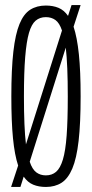

<svg xmlns="http://www.w3.org/2000/svg" viewBox="-20 -732 364 762"><path d="M61 10H24L52 -75Q38 -117 31.5 -183.5Q25 -250 25 -349Q25 -457 33 -527Q41 -597 57.5 -637Q74 -677 100 -693.5Q126 -710 162 -710Q190 -710 212 -701Q234 -692 250 -669L264 -712H300L272 -626Q286 -584 293 -517Q300 -450 300 -350Q300 -243 292 -173Q284 -103 267 -63Q250 -23 224 -6.5Q198 10 162 10Q134 10 112 1Q90 -8 74 -31ZM75 -349Q75 -226 83 -159L226 -611Q216 -641 200 -652.5Q184 -664 162 -664Q138 -664 121.5 -650Q105 -636 95 -601.5Q85 -567 80 -505.5Q75 -444 75 -349ZM162 -36Q186 -36 202.5 -50Q219 -64 229.5 -98.5Q240 -133 244.5 -194Q249 -255 249 -349Q249 -475 241 -543L98 -90Q108 -60 124 -48Q140 -36 162 -36Z"/></svg>

Font: Georama ExtraCondensed Light
Style: Regular
Weight: 300
Width: 2
Designer: Jean-Baptiste Levee
Foundry: Production Type
Version: Version 1.000